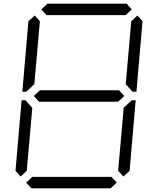

<svg xmlns="http://www.w3.org/2000/svg" viewBox="-20 -1020 856 1040"><path d="M92 -64 64 -95 97 -477H118L127 -467L155 -436L125 -95ZM163 -500 196 -531H625L653 -500L620 -469H191ZM232 -938 204 -969 237 -1000H666L694 -969L661 -938ZM133 -533 122 -523H101L134 -905L168 -936L196 -905L166 -564ZM724 -936 752 -905 719 -523H698L689 -533L661 -564L691 -905ZM683 -467 694 -477H715L682 -95L648 -64L620 -95L650 -436ZM612 -31 579 0H150L122 -31L155 -62H584Z"/></svg>

Font: DSEG7 Classic Mini
Style: Light Italic
Weight: 300
Italic angle: -5°
Designer: Keshikan(Twitter:@keshinomi_88pro)
Version: Version 0.46